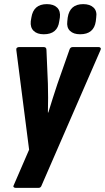

<svg xmlns="http://www.w3.org/2000/svg" viewBox="-20 -725 508 930"><path d="M56 185Q49 185 46 181Q43 177 47 171L121 0L59 -483Q58 -490 62 -493.5Q66 -497 72 -497H192Q205 -497 205 -483L212 -319Q213 -285 213 -250.5Q213 -216 212 -180H214Q225 -216 236 -250.5Q247 -285 258 -318L316 -483Q320 -497 332 -497H458Q464 -497 467 -493Q470 -489 467 -483L182 172Q178 185 167 185ZM368 -559Q336 -559 319 -575.5Q302 -592 306 -622L308 -640Q318 -705 383 -705Q416 -705 433.5 -688Q451 -671 446 -640L444 -622Q435 -559 368 -559ZM192 -559Q160 -559 143 -575.5Q126 -592 129 -622L132 -640Q142 -705 207 -705Q240 -705 257 -688Q274 -671 270 -640L267 -622Q259 -559 192 -559Z"/></svg>

Font: Sofia Sans Condensed Black
Style: Italic
Weight: 900
Italic angle: -9°
Version: Version 4.100